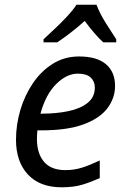

<svg xmlns="http://www.w3.org/2000/svg" viewBox="-20 -786 539 816"><path d="M242 10Q149 10 98.5 -44.5Q48 -99 48 -192Q48 -256 66.5 -318.5Q85 -381 120 -432.5Q155 -484 204.5 -515Q254 -546 316 -546Q392 -546 430.5 -513Q469 -480 469 -421Q469 -369 436.5 -326Q404 -283 335 -257.5Q266 -232 156 -232H139Q138 -223 137.5 -213Q137 -203 137 -195Q137 -134 167 -98.5Q197 -63 258 -63Q296 -63 330 -74Q364 -85 404 -104V-29Q366 -12 329.5 -1Q293 10 242 10ZM152 -303H159Q219 -303 270 -313.5Q321 -324 352 -348.5Q383 -373 383 -414Q383 -440 365.5 -456.5Q348 -473 311 -473Q263 -473 218.5 -428.5Q174 -384 152 -303ZM165 -606V-619Q182 -635 210 -661Q238 -687 264.5 -715.5Q291 -744 305 -766H390Q405 -727 430 -687.5Q455 -648 474 -619V-606H419Q401 -622 380.5 -646Q360 -670 340 -697Q310 -670 279.5 -646.5Q249 -623 223 -606Z"/></svg>

Font: Manna Sans
Style: Italic
Weight: 400
Italic angle: -12°
Designer: Monotype Design Team
Foundry: Monotype Imaging Inc.
Version: Version 2.001.1; ttfautohint (v1.8.2)